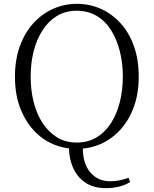

<svg xmlns="http://www.w3.org/2000/svg" viewBox="-20 -762 802 1002"><path d="M535 220Q467 220 424 190Q381 160 360.5 111.5Q340 63 340 9V-5H413Q408 82 447.5 133Q487 184 556 184Q582 184 604.5 179Q627 174 651 166L659 188Q632 205 599 212.5Q566 220 535 220ZM381 15Q315 15 256.5 -10Q198 -35 153.5 -84.5Q109 -134 83.5 -203.5Q58 -273 58 -362Q58 -450 83.5 -520.5Q109 -591 153.5 -640Q198 -689 256.5 -715.5Q315 -742 381 -742Q447 -742 505 -716.5Q563 -691 608 -642Q653 -593 678.5 -522.5Q704 -452 704 -362Q704 -274 678.5 -204Q653 -134 608 -85Q563 -36 505 -10.5Q447 15 381 15ZM381 -18Q439 -18 484.5 -45.5Q530 -73 560 -120.5Q590 -168 605.5 -230Q621 -292 621 -362Q621 -432 605.5 -494Q590 -556 560 -604Q530 -652 484.5 -679Q439 -706 381 -706Q322 -706 277.5 -679Q233 -652 202 -604Q171 -556 155.5 -494Q140 -432 140 -362Q140 -292 155.5 -230Q171 -168 202 -120.5Q233 -73 277.5 -45.5Q322 -18 381 -18Z"/></svg>

Font: Noto Serif JP ExtraLight Light
Style: Regular
Weight: 300
Version: Version 2.003-H1;hotconv 1.1.1;makeotfexe 2.6.0